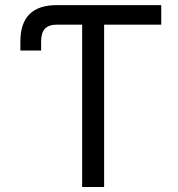

<svg xmlns="http://www.w3.org/2000/svg" viewBox="-20 -748 713 768"><path d="M61.5 -545.9V-582Q61.5 -654.8 97.9 -691.2Q134.3 -727.5 207 -727.5H253.9V-649.4H208Q175.3 -649.4 159.9 -633.3Q144.5 -617.2 144.5 -582V-545.9ZM253.9 -649.4V-727.5H625V-649.4H396.5V0H308.6V-649.4Z"/></svg>

Font: Inter
Style: Regular
Weight: 400
Designer: Rasmus Andersson
Foundry: rsms
Version: Version 4.000;git-8c9346024